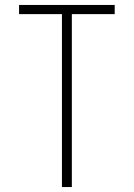

<svg xmlns="http://www.w3.org/2000/svg" viewBox="-20 -755 540 775"><path d="M230 0V-698H57V-735H443V-698H270V0Z"/></svg>

Font: iosevka_custom_sans_ss08 XLt
Style: Regular
Weight: 200
Designer: Belleve Invis
Foundry: Belleve Invis
Version: Version 10.3.0; ttfautohint (v1.8.3)